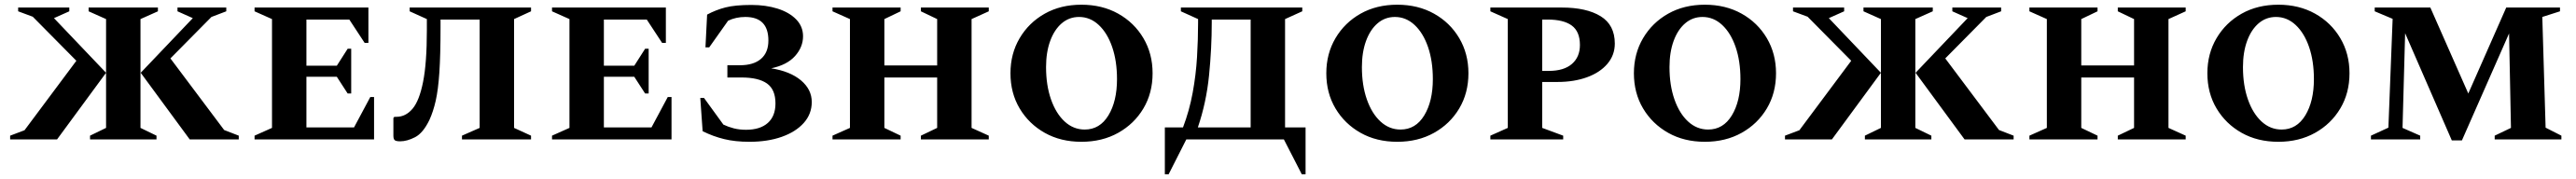

<svg xmlns="http://www.w3.org/2000/svg" viewBox="-20 -592 10929 760"><path d="M362 0V-16L430 -49V-511L356 -544V-560H650V-544L576 -511V-49L644 -16V0ZM577 -283 798 -515 733 -544V-560H940V-544L877 -520L703 -344L931 -40L993 -16V0H785ZM430 -283 222 0H23V-16L84 -39L304 -334L119 -521L57 -544V-560H274V-544L209 -515Z M1060 0V-16L1134 -49V-511L1060 -544V-560H1543V-410H1527L1462 -509H1280V-313H1409L1455 -385H1470V-195H1455L1409 -266H1280V-51H1482L1551 -180H1567V0Z M1940 0V-16L2015 -49V-509H1849V-476Q1849 -358 1844 -284Q1839 -210 1828.5 -164Q1818 -118 1802 -83Q1775 -27 1741 -9.5Q1707 8 1678 8Q1660 8 1654.5 3Q1649 -2 1649 -16V-91L1653 -96H1662Q1701 -96 1730 -130Q1759 -164 1775 -244.5Q1791 -325 1791 -464V-511L1718 -544V-560H2233V-544L2161 -511V-49L2233 -16V0Z M2322 0V-16L2396 -49V-511L2322 -544V-560H2805V-410H2789L2724 -509H2542V-313H2671L2717 -385H2732V-195H2717L2671 -266H2542V-51H2744L2813 -180H2829V0Z M3168 -571Q3229 -571 3278.5 -555.5Q3328 -540 3357.5 -510Q3387 -480 3387 -438Q3387 -392 3353 -354Q3319 -316 3252 -302Q3333 -289 3378.5 -250.5Q3424 -212 3424 -159Q3424 -108 3390 -70Q3356 -32 3296.5 -11Q3237 10 3160 10Q3099 10 3052 -1.5Q3005 -13 2961 -35L2951 -176H2967L3049 -63Q3070 -53 3093.5 -47Q3117 -41 3145 -41Q3205 -41 3237.5 -70Q3270 -99 3270 -153Q3270 -212 3234 -237.5Q3198 -263 3126 -263H3066V-315H3119Q3177 -315 3208.5 -342Q3240 -369 3240 -420Q3240 -520 3142 -520Q3102 -520 3069 -504L2989 -391H2973L2980 -530Q3017 -550 3058 -560.5Q3099 -571 3168 -571Z M3512 0V-16L3586 -49V-511L3512 -544V-560H3801V-544L3732 -511V-314H3956V-511L3887 -544V-560H4175V-544L4102 -511V-49L4175 -16V0H3887V-16L3956 -49V-263H3732V-49L3801 -16V0Z M4568 10Q4480 10 4412.5 -28Q4345 -66 4306 -131.5Q4267 -197 4267 -281Q4267 -364 4306 -430Q4345 -496 4412.5 -534Q4480 -572 4568 -572Q4656 -572 4724 -534Q4792 -496 4831 -430Q4870 -364 4870 -281Q4870 -197 4831 -131.5Q4792 -66 4724 -28Q4656 10 4568 10ZM4582 -42Q4646 -42 4682.5 -102Q4719 -162 4719 -256Q4719 -333 4698.5 -392.5Q4678 -452 4641.5 -486Q4605 -520 4558 -520Q4516 -520 4484.5 -493Q4453 -466 4435.5 -418Q4418 -370 4418 -307Q4418 -230 4439 -170Q4460 -110 4497 -76Q4534 -42 4582 -42Z M4990 -544V-560H5505V-544L5432 -511V-51H5519V148H5503L5427 0H5013L4938 148H4922V-51H4999Q5026 -122 5040 -198Q5054 -274 5058.5 -349.5Q5063 -425 5063 -495V-511ZM5286 -51V-509H5121V-497Q5121 -387 5109.5 -272Q5098 -157 5062 -51Z M5908 10Q5820 10 5752.5 -28Q5685 -66 5646 -131.5Q5607 -197 5607 -281Q5607 -364 5646 -430Q5685 -496 5752.5 -534Q5820 -572 5908 -572Q5996 -572 6064 -534Q6132 -496 6171 -430Q6210 -364 6210 -281Q6210 -197 6171 -131.5Q6132 -66 6064 -28Q5996 10 5908 10ZM5922 -42Q5986 -42 6022.5 -102Q6059 -162 6059 -256Q6059 -333 6038.5 -392.5Q6018 -452 5981.5 -486Q5945 -520 5898 -520Q5856 -520 5824.5 -493Q5793 -466 5775.5 -418Q5758 -370 5758 -307Q5758 -230 5779 -170Q5800 -110 5837 -76Q5874 -42 5922 -42Z M6303 0V-16L6377 -49V-511L6303 -544V-560H6606Q6711 -560 6771 -523Q6831 -486 6831 -407Q6831 -358 6799.5 -321Q6768 -284 6713 -264Q6658 -244 6588 -244H6523V-49L6612 -16V0ZM6523 -509V-291H6551Q6615 -291 6649 -320.5Q6683 -350 6683 -401Q6683 -458 6648.5 -483.5Q6614 -509 6545 -509Z M7213 10Q7125 10 7057.5 -28Q6990 -66 6951 -131.5Q6912 -197 6912 -281Q6912 -364 6951 -430Q6990 -496 7057.5 -534Q7125 -572 7213 -572Q7301 -572 7369 -534Q7437 -496 7476 -430Q7515 -364 7515 -281Q7515 -197 7476 -131.5Q7437 -66 7369 -28Q7301 10 7213 10ZM7227 -42Q7291 -42 7327.5 -102Q7364 -162 7364 -256Q7364 -333 7343.5 -392.5Q7323 -452 7286.5 -486Q7250 -520 7203 -520Q7161 -520 7129.5 -493Q7098 -466 7080.5 -418Q7063 -370 7063 -307Q7063 -230 7084 -170Q7105 -110 7142 -76Q7179 -42 7227 -42Z M7892 0V-16L7960 -49V-511L7886 -544V-560H8180V-544L8106 -511V-49L8174 -16V0ZM8107 -283 8328 -515 8263 -544V-560H8470V-544L8407 -520L8233 -344L8461 -40L8523 -16V0H8315ZM7960 -283 7752 0H7553V-16L7614 -39L7834 -334L7649 -521L7587 -544V-560H7804V-544L7739 -515Z M8590 0V-16L8664 -49V-511L8590 -544V-560H8879V-544L8810 -511V-314H9034V-511L8965 -544V-560H9253V-544L9180 -511V-49L9253 -16V0H8965V-16L9034 -49V-263H8810V-49L8879 -16V0Z M9646 10Q9558 10 9490.5 -28Q9423 -66 9384 -131.5Q9345 -197 9345 -281Q9345 -364 9384 -430Q9423 -496 9490.5 -534Q9558 -572 9646 -572Q9734 -572 9802 -534Q9870 -496 9909 -430Q9948 -364 9948 -281Q9948 -197 9909 -131.5Q9870 -66 9802 -28Q9734 10 9646 10ZM9660 -42Q9724 -42 9760.5 -102Q9797 -162 9797 -256Q9797 -333 9776.5 -392.5Q9756 -452 9719.5 -486Q9683 -520 9636 -520Q9594 -520 9562.5 -493Q9531 -466 9513.5 -418Q9496 -370 9496 -307Q9496 -230 9517 -170Q9538 -110 9575 -76Q9612 -42 9660 -42Z M10039 0V-16L10113 -50L10131 -512L10055 -544V-560H10291L10452 -195L10613 -560H10841V-544L10766 -520L10780 -50L10847 -16V0H10564V-16L10633 -49L10625 -450L10425 4H10382L10184 -451L10173 -49L10248 -16V0Z"/></svg>

Font: Spectral SC
Style: Bold
Weight: 700
Designer: Jean-Baptiste Levee
Foundry: Production Type
Version: Version 2.001